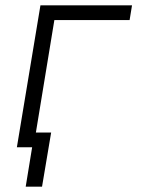

<svg xmlns="http://www.w3.org/2000/svg" viewBox="-20 -550 540 717"><path d="M76 147 100 0H43L131 -530H473L464 -475H183L114 -55H171L137 147Z"/></svg>

Font: Iosevka Curly Light Oblique
Style: Regular
Weight: 300
Italic angle: -9°
Monospace: yes
Designer: Belleve Invis
Foundry: Belleve Invis
Version: Version 11.1.0; ttfautohint (v1.8.3)